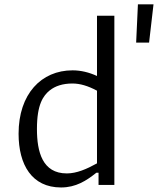

<svg xmlns="http://www.w3.org/2000/svg" viewBox="-20 -836 714 868"><path d="M64 -231.5C64 -91 124 11.5 256 11.5C323 11.5 370.5 -19 415.5 -55H425.5V0H497V-765H418.5V-492.5C382.5 -509 345.5 -518 308 -518C166.5 -518 64 -411 64 -231.5ZM147 -253C147 -364.5 175.5 -403.5 205 -427.5C229.5 -447 263.5 -458.5 307.5 -458.5C341.5 -458.5 377.5 -448 418.5 -426V-97.5C371.5 -71.5 326.5 -52 282 -52C172 -52 147 -149 147 -253ZM595.5 -643.5H654L674 -816.5H603.5Z"/></svg>

Font: Monaspace Argon Light
Style: Regular
Weight: 300
Designer: Riley Cran & the Lettermatic Team
Foundry: Lettermatic
Version: Version 1.000 (Monaspace Argon)